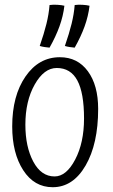

<svg xmlns="http://www.w3.org/2000/svg" viewBox="-20 -772 471 802"><path d="M31 -244Q31 -372 86.5 -452.5Q142 -533 230 -533Q304 -533 347 -474.5Q390 -416 390 -317Q390 -171 337.5 -80.5Q285 10 200 10Q123 10 77 -61Q31 -132 31 -244ZM331 -277Q331 -384 303 -436Q275 -488 217 -488Q164 -488 125 -419Q86 -350 86 -251Q86 -159 119 -97Q152 -35 208 -35Q257 -35 294 -105.5Q331 -176 331 -277ZM249 -748Q244 -705 228.5 -662Q213 -619 187 -573Q176 -574 166 -575.5Q156 -577 146 -580Q164 -632 174 -672.5Q184 -713 187 -751Q202 -753 219.5 -752Q237 -751 249 -748ZM354 -748Q349 -705 333.5 -662Q318 -619 292 -573Q281 -574 271 -575.5Q261 -577 251 -580Q269 -632 279 -672.5Q289 -713 292 -751Q307 -753 324.5 -752Q342 -751 354 -748Z"/></svg>

Font: Atma Light
Style: Regular
Weight: 300
Designer: Gregori Vincens, Jeremie Hornus, Riccardo Olocco, Yoann Minet.
Foundry: black foundry
Version: Version 1.102;PS 1.100;hotconv 1.0.86;makeotf.lib2.5.63406